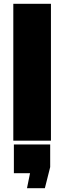

<svg xmlns="http://www.w3.org/2000/svg" viewBox="-20 -740 338 1010"><path d="M248 -720H50V0H248ZM244 20H53V171H138L122 250H216L244 139Z"/></svg>

Font: Chivo Light
Style: Bold
Weight: 900
Designer: Hector Gatti
Foundry: Omnibus-Type
Version: Version 1.003;PS 001.003;hotconv 1.0.70;makeotf.lib2.5.58329